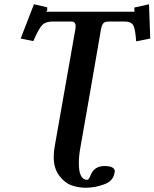

<svg xmlns="http://www.w3.org/2000/svg" viewBox="-20 -695 733 911"><path d="M362.8 -2.9Q354 43 354 79.1Q354 158.2 394 158.2Q401.9 158.2 411.1 133.8Q428.2 92.8 476.1 92.8Q524.9 92.8 524.9 119.1Q523.9 121.1 522.9 127Q517.1 164.1 473.6 179.9Q430.2 195.8 387.2 195.8Q351.1 195.8 319.1 184.3Q287.1 172.9 261 138.4Q234.9 104 234.9 49.8Q234.9 22 240.2 -3.9L337.9 -558.1Q337.9 -560.1 338.4 -564Q338.9 -567.9 338.9 -570.8Q338.9 -592.8 318.8 -592.8H229Q196.8 -592.8 180.4 -576.4Q164.1 -560.1 138.2 -500L78.1 -512.2L141.1 -674.8L204.1 -660.2V-649.9Q204.1 -640.1 195.8 -639.2H619.1Q617.2 -640.1 617.2 -659.2L687 -674.8L692.9 -512.2L626 -499Q622.1 -559.1 611.6 -575.9Q601.1 -592.8 571.8 -592.8H494.1Q479 -592.8 470.9 -585Q462.9 -577.1 459 -555.2Q441.9 -455.1 408.9 -265.6Q376 -76.2 362.8 -2.9Z"/></svg>

Font: Linux Libertine
Style: Semibold Italic
Weight: 600
Italic angle: -11.5°
Designer: Philipp H. Poll
Foundry: Philipp H. Poll
Version: Version 5.1.2 ; ttfautohint (v0.9)